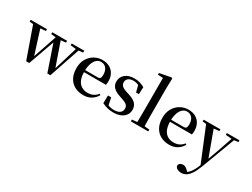

<svg xmlns="http://www.w3.org/2000/svg" viewBox="-81 -1607 3503 2671"><g transform="rotate(30 1671.0 -271.0)"><path d="M227 4 40 -527H157L296 -88H279L284 -102L429 -527H484L637 -88H619L623 -100L752 -527H796L616 4H567L412 -450H439L432 -432L276 4ZM-7 -498V-527H255V-498L130 -487H94ZM340 -498V-527H578V-498L475 -487H445ZM652 -498V-527H854V-498L772 -487H757Z M1148 16Q1070 16 1009.5 -16Q949 -48 914.5 -110.5Q880 -173 880 -264Q880 -351 916.5 -413.5Q953 -476 1012.5 -509.5Q1072 -543 1140 -543Q1210 -543 1259 -514.5Q1308 -486 1333 -437.5Q1358 -389 1358 -328Q1358 -292 1352 -267H930V-300H1201Q1230 -300 1240.5 -316Q1251 -332 1251 -369Q1251 -434 1220.5 -472Q1190 -510 1136 -510Q1098 -510 1067 -484Q1036 -458 1017.5 -406Q999 -354 999 -277Q999 -195 1022.5 -143Q1046 -91 1088 -66.5Q1130 -42 1183 -42Q1236 -42 1274 -61.5Q1312 -81 1340 -117L1357 -103Q1325 -47 1272 -15.5Q1219 16 1148 16Z M1627 16Q1575 16 1532.5 4.5Q1490 -7 1448 -28L1451 -153H1502L1530 -20L1487 -24V-60Q1517 -40 1547.5 -29.5Q1578 -19 1620 -19Q1683 -19 1715.5 -43.5Q1748 -68 1748 -110Q1748 -145 1726.5 -168Q1705 -191 1644 -210L1590 -229Q1527 -250 1490.5 -286.5Q1454 -323 1454 -382Q1454 -451 1506.5 -497Q1559 -543 1657 -543Q1704 -543 1741.5 -532Q1779 -521 1819 -498L1814 -384H1768L1736 -511L1773 -500V-469Q1743 -490 1717 -499Q1691 -508 1658 -508Q1605 -508 1576.5 -484.5Q1548 -461 1548 -422Q1548 -389 1570.5 -366.5Q1593 -344 1649 -326L1703 -308Q1780 -283 1813.5 -244.5Q1847 -206 1847 -150Q1847 -102 1821.5 -64.5Q1796 -27 1747 -5.5Q1698 16 1627 16Z M1906 0V-29L2020 -40H2069L2186 -29V0ZM1988 0Q1989 -34 1989.5 -73.5Q1990 -113 1990.5 -154.5Q1991 -196 1991 -232V-746L1908 -751V-778L2092 -813L2107 -804L2103 -647V-232Q2103 -196 2103.5 -154.5Q2104 -113 2105 -73.5Q2106 -34 2107 0Z M2529 16Q2451 16 2390.5 -16Q2330 -48 2295.5 -110.5Q2261 -173 2261 -264Q2261 -351 2297.5 -413.5Q2334 -476 2393.5 -509.5Q2453 -543 2521 -543Q2591 -543 2640 -514.5Q2689 -486 2714 -437.5Q2739 -389 2739 -328Q2739 -292 2733 -267H2311V-300H2582Q2611 -300 2621.5 -316Q2632 -332 2632 -369Q2632 -434 2601.5 -472Q2571 -510 2517 -510Q2479 -510 2448 -484Q2417 -458 2398.5 -406Q2380 -354 2380 -277Q2380 -195 2403.5 -143Q2427 -91 2469 -66.5Q2511 -42 2564 -42Q2617 -42 2655 -61.5Q2693 -81 2721 -117L2738 -103Q2706 -47 2653 -15.5Q2600 16 2529 16Z M2870 271Q2833 271 2803.5 254Q2774 237 2772 208Q2776 182 2796 170Q2816 158 2840 158Q2864 158 2883.5 170.5Q2903 183 2921 202L2950 235L2917 254L2897 237Q2946 220 2981.5 173.5Q3017 127 3047 51L3076 -21L3083 -40L3171 -283L3254 -527H3294L3080 44Q3049 127 3016 177Q2983 227 2947 249Q2911 271 2870 271ZM3059 63 2817 -527H2940L3104 -81L3110 -69ZM2772 -499V-527H3041V-499L2939 -488H2872ZM3144 -499V-527H3347V-499L3266 -489H3249Z"/></g></svg>

Font: Noto Serif JP ExtraLight SemiBold
Style: Regular
Weight: 600
Version: Version 2.003-H1;hotconv 1.1.1;makeotfexe 2.6.0